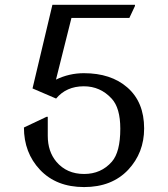

<svg xmlns="http://www.w3.org/2000/svg" viewBox="-20 -757 689 787"><path d="M78.1 -234.4 170.9 -278.3H175.8V-200.2Q175.8 -136.2 210.9 -94.2Q253.4 -43.9 324.7 -43.9Q394.5 -43.9 438.5 -94.2Q473.1 -133.8 473.1 -229.5Q473.1 -314.9 437.5 -353Q391.1 -403.3 323.7 -403.3Q252 -403.3 210 -353L113.3 -394.5L194.8 -737.3H533.2V-732.4L510.3 -683.6H272.9L209.5 -430.7Q263.7 -457 323.7 -457Q434.6 -457 501.5 -398.9Q570.8 -338.9 570.8 -230.5Q570.8 -130.9 505.4 -61Q438.5 9.8 324.7 9.8Q210.9 9.8 144 -61Q78.1 -130.9 78.1 -234.4Z"/></svg>

Font: Nova Slim
Style: Book
Weight: 400
Version: Version 2.000